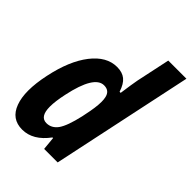

<svg xmlns="http://www.w3.org/2000/svg" viewBox="-224 -860 971 971"><g transform="rotate(45 261.5 -375.0)"><path d="M254.4 -70.8Q194.8 9.8 117.9 9.8Q41 9.8 13.7 -64.5Q0 -101.1 0 -152.6Q0 -204.1 14.2 -271Q42 -403.3 100.6 -478.8Q159.2 -554.2 233.9 -554.2Q271.5 -554.2 294.4 -535.6Q317.4 -517.1 331.1 -474.1H338.9Q349.1 -547.9 355 -578.1L393.6 -759.8H523.4L362.3 0H265.6L258.8 -70.8ZM134.8 -171.9Q134.8 -100.1 181.6 -100.1Q217.8 -100.1 241.7 -132.8Q265.6 -166.5 285.2 -252.9L288.6 -270Q302.7 -334.5 302.7 -373Q302.7 -390.6 299.8 -403.3Q292 -441.9 252.9 -441.9Q184.1 -441.9 147.5 -269Q134.8 -210 134.8 -171.9Z"/></g></svg>

Font: Open Sans Hebrew Condensed
Style: Bold Italic
Weight: 700
Width: 3
Italic angle: -12°
Foundry: Ascender Corporation, Yanek Iontef
Version: Version 2.001;PS 002.001;hotconv 1.0.70;makeotf.lib2.5.58329